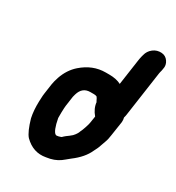

<svg xmlns="http://www.w3.org/2000/svg" viewBox="-173 -829 848 927"><g transform="rotate(30 251.0 -365.0)"><path d="M289 -507H269C221 -507 178 -490 138 -455C113 -433 94 -404 82 -369C76 -352 73 -337 71 -326L63 -270C62 -262 61 -254 61 -246C61 -238 60 -232 60 -225C59 -193 61 -163 67 -135C79 -93 92 -63 106 -47C140 -13 179 0 223 -8C234 -10 241 -11 245 -12C271 -18 293 -30 311 -46C318 -52 326 -58 333 -64C369 -91 394 -120 408 -152C411 -159 414 -164 417 -170C420 -176 422 -182 424 -188C426 -194 429 -203 434 -216C439 -229 442 -243 444 -259L456 -338C457 -347 456 -355 454 -363C456 -369 457 -375 458 -381L494 -632C495 -637 496 -643 498 -649L500 -660C504 -676 501 -690 492 -703C483 -716 471 -723 455 -724C439 -725 423 -721 409 -710C395 -699 387 -686 383 -670L380 -659C378 -650 376 -641 375 -632L355 -493C338 -502 316 -507 289 -507ZM180 -202V-231C180 -243 181 -252 181 -257C181 -262 182 -267 182 -270L190 -326L194 -341C203 -372 222 -388 252 -388H272C278 -388 283 -387 288 -385C290 -382 292 -379 293 -378L299 -366C300 -363 301 -362 302 -362C304 -339 314 -317 331 -297L325 -259C324 -254 322 -244 317 -230C312 -216 309 -207 307 -204C305 -201 304 -197 302 -192C300 -187 296 -182 292 -176C288 -170 281 -163 270 -155C259 -147 252 -142 248 -138C244 -134 241 -131 239 -130C237 -129 233 -128 226 -126C219 -124 213 -124 210 -126C199 -132 188 -158 180 -202Z"/></g></svg>

Font: AppleStorm
Style: XbdIta
Weight: 800
Foundry: Cannot Into Space Fonts
Version: Version 1.01